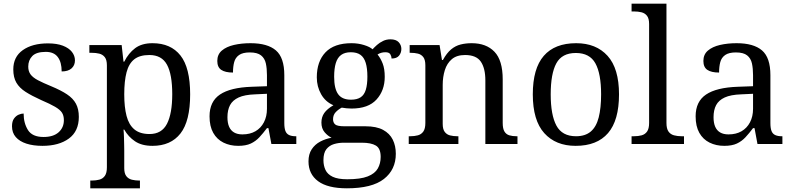

<svg xmlns="http://www.w3.org/2000/svg" viewBox="-20 -780 4301 1040"><path d="M210 10Q160 10 123 -2Q86 -14 65.5 -37.5Q45 -61 45 -96Q45 -123 56 -138Q67 -153 81.5 -159Q96 -165 108 -165Q108 -113 131.5 -75.5Q155 -38 216 -38Q269 -38 297.5 -63.5Q326 -89 326 -129Q326 -154 315.5 -170Q305 -186 278.5 -201.5Q252 -217 203 -238Q152 -261 118.5 -282.5Q85 -304 68.5 -332.5Q52 -361 52 -404Q52 -472 103.5 -508.5Q155 -545 240 -545Q288 -545 320.5 -532.5Q353 -520 369.5 -499Q386 -478 386 -453Q386 -426 367.5 -409.5Q349 -393 314 -393Q314 -443 293 -471Q272 -499 228 -499Q177 -499 155 -476.5Q133 -454 133 -419Q133 -394 145.5 -377Q158 -360 185.5 -345.5Q213 -331 257 -313Q310 -291 343 -269Q376 -247 391.5 -218Q407 -189 407 -147Q407 -69 353 -29.5Q299 10 210 10Z M469 240V198H477Q500 198 518.5 193Q537 188 548 172.5Q559 157 559 126V-426Q559 -456 547.5 -470.5Q536 -485 517.5 -489.5Q499 -494 477 -494H464V-536H639L649 -446H653Q676 -492 712 -519Q748 -546 806 -546Q905 -546 957.5 -479.5Q1010 -413 1010 -269Q1010 -124 957.5 -57Q905 10 806 10Q748 10 711.5 -14.5Q675 -39 653 -78H649Q651 -59 651.5 -37.5Q652 -16 652.5 3Q653 22 653 35V131Q653 160 664.5 174.5Q676 189 694.5 193.5Q713 198 735 198H738V240ZM790 -54Q856 -54 884.5 -109.5Q913 -165 913 -270Q913 -377 884.5 -429.5Q856 -482 789 -482Q737 -482 707.5 -459Q678 -436 665.5 -388.5Q653 -341 653 -269Q653 -200 665.5 -152Q678 -104 708 -79Q738 -54 790 -54Z M1270 10Q1226 10 1190.5 -7.5Q1155 -25 1135 -60.5Q1115 -96 1115 -150Q1115 -230 1171.5 -268Q1228 -306 1343 -310L1426 -313V-373Q1426 -409 1420 -436.5Q1414 -464 1394 -480Q1374 -496 1333 -496Q1295 -496 1275 -482Q1255 -468 1248.5 -443.5Q1242 -419 1242 -387Q1200 -387 1178.5 -401.5Q1157 -416 1157 -450Q1157 -485 1181.5 -506Q1206 -527 1247 -536.5Q1288 -546 1337 -546Q1429 -546 1474.5 -507Q1520 -468 1520 -373V-114Q1520 -86 1526 -70.5Q1532 -55 1546 -48.5Q1560 -42 1582 -42H1585V0H1450L1434 -86H1426Q1405 -58 1385 -36.5Q1365 -15 1338.5 -2.5Q1312 10 1270 10ZM1293 -52Q1334 -52 1363.5 -69Q1393 -86 1409.5 -117.5Q1426 -149 1426 -191V-272L1362 -269Q1305 -267 1272.5 -252Q1240 -237 1226 -210.5Q1212 -184 1212 -145Q1212 -114 1221 -93.5Q1230 -73 1248 -62.5Q1266 -52 1293 -52Z M1859 240Q1755 240 1703 201.5Q1651 163 1651 94Q1651 55 1668.5 28.5Q1686 2 1714.5 -13Q1743 -28 1776 -34Q1756 -43 1738.5 -63.5Q1721 -84 1721 -116Q1721 -146 1736.5 -168Q1752 -190 1786 -210Q1743 -228 1719.5 -269.5Q1696 -311 1696 -361Q1696 -447 1743 -496.5Q1790 -546 1884 -546Q1920 -546 1952 -536Q1984 -526 1998 -513Q2008 -524 2022 -536.5Q2036 -549 2054.5 -558Q2073 -567 2095 -567Q2125 -567 2139.5 -551.5Q2154 -536 2154 -515Q2154 -494 2141.5 -478.5Q2129 -463 2101 -463Q2101 -474 2094.5 -485.5Q2088 -497 2068 -497Q2055 -497 2045 -494Q2035 -491 2025 -485Q2042 -464 2053 -435.5Q2064 -407 2064 -364Q2064 -290 2019.5 -241Q1975 -192 1884 -192Q1872 -192 1856.5 -193.5Q1841 -195 1831 -197Q1812 -187 1798 -172Q1784 -157 1784 -134Q1784 -116 1795.5 -106Q1807 -96 1846 -96H1959Q2019 -96 2055 -76.5Q2091 -57 2107.5 -23.5Q2124 10 2124 53Q2124 139 2059.5 189.5Q1995 240 1859 240ZM1861 191Q1933 191 1972 175.5Q2011 160 2026.5 132.5Q2042 105 2042 70Q2042 24 2016 8.5Q1990 -7 1940 -7H1842Q1814 -7 1789 0.5Q1764 8 1748 28Q1732 48 1732 88Q1732 117 1743 140.5Q1754 164 1782 177.5Q1810 191 1861 191ZM1881 -240Q1914 -240 1933.5 -253Q1953 -266 1961.5 -294Q1970 -322 1970 -365Q1970 -410 1961 -439.5Q1952 -469 1932.5 -483Q1913 -497 1880 -497Q1848 -497 1828 -482.5Q1808 -468 1799 -438.5Q1790 -409 1790 -364Q1790 -300 1811.5 -270Q1833 -240 1881 -240Z M2194 0V-42H2202Q2225 -42 2243.5 -47Q2262 -52 2273 -67.5Q2284 -83 2284 -114V-426Q2284 -456 2273 -470.5Q2262 -485 2244 -489.5Q2226 -494 2204 -494H2199V-536H2361L2374 -455H2379Q2400 -493 2423.5 -512.5Q2447 -532 2475 -539Q2503 -546 2535 -546Q2614 -546 2658.5 -499.5Q2703 -453 2703 -350V-114Q2703 -83 2712.5 -67.5Q2722 -52 2739 -47Q2756 -42 2778 -42H2783V0H2609V-345Q2609 -410 2584.5 -446Q2560 -482 2499 -482Q2454 -482 2427.5 -459.5Q2401 -437 2389.5 -400Q2378 -363 2378 -320V-109Q2378 -80 2389 -65.5Q2400 -51 2418 -46.5Q2436 -42 2458 -42H2463V0Z M3098 10Q2990 10 2928 -59Q2866 -128 2866 -269Q2866 -409 2925.5 -477.5Q2985 -546 3101 -546Q3209 -546 3271 -477.5Q3333 -409 3333 -269Q3333 -128 3273.5 -59Q3214 10 3098 10ZM3100 -42Q3150 -42 3180 -67.5Q3210 -93 3223 -144Q3236 -195 3236 -269Q3236 -381 3205 -437Q3174 -493 3099 -493Q3024 -493 2993.5 -437Q2963 -381 2963 -269Q2963 -157 2994 -99.5Q3025 -42 3100 -42Z M3401 0V-42H3414Q3437 -42 3455.5 -47Q3474 -52 3485 -67.5Q3496 -83 3496 -114V-650Q3496 -680 3484.5 -694.5Q3473 -709 3454.5 -713.5Q3436 -718 3414 -718H3401V-760H3590V-114Q3590 -83 3601 -67.5Q3612 -52 3631 -47Q3650 -42 3672 -42H3685V0Z M3903 10Q3859 10 3823.5 -7.5Q3788 -25 3768 -60.5Q3748 -96 3748 -150Q3748 -230 3804.5 -268Q3861 -306 3976 -310L4059 -313V-373Q4059 -409 4053 -436.5Q4047 -464 4027 -480Q4007 -496 3966 -496Q3928 -496 3908 -482Q3888 -468 3881.5 -443.5Q3875 -419 3875 -387Q3833 -387 3811.5 -401.5Q3790 -416 3790 -450Q3790 -485 3814.5 -506Q3839 -527 3880 -536.5Q3921 -546 3970 -546Q4062 -546 4107.5 -507Q4153 -468 4153 -373V-114Q4153 -86 4159 -70.5Q4165 -55 4179 -48.5Q4193 -42 4215 -42H4218V0H4083L4067 -86H4059Q4038 -58 4018 -36.5Q3998 -15 3971.5 -2.5Q3945 10 3903 10ZM3926 -52Q3967 -52 3996.5 -69Q4026 -86 4042.5 -117.5Q4059 -149 4059 -191V-272L3995 -269Q3938 -267 3905.5 -252Q3873 -237 3859 -210.5Q3845 -184 3845 -145Q3845 -114 3854 -93.5Q3863 -73 3881 -62.5Q3899 -52 3926 -52Z"/></svg>

Font: Noto Serif Thai
Style: Regular
Weight: 400
Designer: Monotype Design Team
Foundry: Monotype Imaging Inc.
Version: Version 2.001